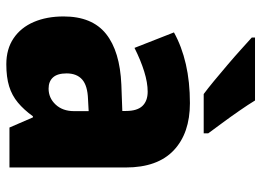

<svg xmlns="http://www.w3.org/2000/svg" viewBox="-128 -678 816 599"><g transform="rotate(90 279.5 -378.0)"><path d="M301.3 -563Q395 -563 448.5 -512.5Q502 -461.9 502 -362.8V0H377.4L345.7 -73.2H342.3Q321.8 -44.9 299.6 -26.4Q277.3 -7.8 248.8 1Q220.2 9.8 180.2 9.8Q132.3 9.8 98.9 -12.9Q65.4 -35.6 48.1 -75.9Q30.8 -116.2 30.8 -168.9Q30.8 -257.8 85.2 -301.3Q139.6 -344.7 243.7 -349.1L325.7 -352.1V-363.3Q325.7 -398.4 310.1 -414.8Q294.4 -431.2 265.6 -431.2Q237.3 -431.2 202.6 -420.4Q168 -409.7 128.9 -390.1L80.6 -513.2Q124.5 -537.6 179.7 -550.3Q234.9 -563 301.3 -563ZM326.2 -247.1 289.1 -245.1Q246.6 -243.7 227.5 -226.8Q208.5 -210 208.5 -178.2Q208.5 -149.9 220.9 -136Q233.4 -122.1 255.9 -122.1Q285.2 -122.1 305.7 -144Q326.2 -166 326.2 -201.2ZM293 -766.1Q305.7 -745.1 325 -717.3Q344.2 -689.5 363.8 -663.1Q383.3 -636.7 395.5 -620.1V-606H272.9Q256.3 -618.2 232.4 -637.9Q208.5 -657.7 182.4 -679.9Q156.2 -702.1 133.5 -722.7Q110.8 -743.2 96.7 -755.9V-766.1Z"/></g></svg>

Font: Open Sans SemiCondensed ExtraBold
Style: Regular
Weight: 800
Width: 4
Designer: Monotype Design Team
Foundry: Monotype Imaging Inc.
Version: Version 3.000